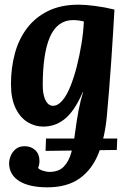

<svg xmlns="http://www.w3.org/2000/svg" viewBox="-20 -531 560 822"><path d="M482 62 480 111 175 115 177 62ZM182 271Q145 271 115 264.5Q85 258 63.5 245Q42 232 30.5 212.5Q19 193 19 168Q19 153 26 136Q33 119 47.5 107Q62 95 86 95Q113 95 131 112Q149 129 149 158Q149 174 143 188Q148 195 164 200Q180 205 191 205Q231 205 253 182.5Q275 160 285.5 121Q296 82 302 33Q309 -20 316.5 -59Q324 -98 336 -138H335Q316 -94 296 -65Q276 -36 254.5 -19.5Q233 -3 210.5 4Q188 11 165 11Q129 11 97.5 -8.5Q66 -28 46.5 -68.5Q27 -109 27 -171Q27 -240 43.5 -301.5Q60 -363 95.5 -410Q131 -457 186 -484Q241 -511 317 -511Q345 -511 387.5 -505.5Q430 -500 470 -490Q468 -454 464.5 -396.5Q461 -339 456.5 -273Q452 -207 447 -145.5Q442 -84 438 -40Q430 54 402.5 124Q375 194 321.5 232.5Q268 271 182 271ZM206 -78Q228 -78 247 -100.5Q266 -123 281.5 -161.5Q297 -200 309 -247.5Q321 -295 329 -344.5Q337 -394 339 -439Q333 -441 319.5 -443Q306 -445 293 -445Q259 -445 234 -426.5Q209 -408 193.5 -372Q178 -336 170.5 -284.5Q163 -233 163 -166Q163 -139 168.5 -119Q174 -99 184 -88.5Q194 -78 206 -78Z"/></svg>

Font: Lora
Style: Italic
Weight: 400
Italic angle: -3°
Designer: Olga Karpushina, Alexei Vanyashin (Cyrillic)
Foundry: Cyreal
Version: Version 3.008